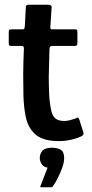

<svg xmlns="http://www.w3.org/2000/svg" viewBox="-20 -596 388 811"><path d="M229 0Q163 0 130.5 -27.5Q98 -55 88 -106Q80 -148 79 -193Q78 -238 78 -284Q78 -314 79 -339Q80 -364 81 -392Q81 -402 72 -402H28Q22 -402 19.5 -404Q17 -406 17 -414V-459Q17 -469 19.5 -470.5Q22 -472 30 -472H75Q82 -472 83 -475.5Q84 -479 85 -487L89 -565Q89 -576 100 -576H186Q190 -576 194.5 -573Q199 -570 198 -565L193 -487Q192 -477 193.5 -474.5Q195 -472 201 -472H295Q304 -472 305.5 -470Q307 -468 307 -458V-415Q307 -407 304.5 -404.5Q302 -402 294 -402H200Q195 -402 192 -399Q189 -396 189 -389Q188 -361 187.5 -332.5Q187 -304 186 -274Q186 -238 187.5 -200Q189 -162 197 -127Q202 -105 215 -95Q228 -85 251 -85Q264 -85 276 -88.5Q288 -92 298 -95Q308 -101 310.5 -99Q313 -97 316 -88L332 -37Q335 -30 330 -25Q325 -20 309 -14Q298 -10 283.5 -6.5Q269 -3 255 -1.5Q241 0 229 0ZM251 72Q251 90 243 112Q235 134 224.5 155Q214 176 204 190Q201 195 195 195Q186 195 175.5 195Q165 195 156 195Q150 195 150 193Q150 191 154 182Q159 170 167 148Q175 126 181 112Q164 110 156 97Q148 84 148 72Q148 53 159.5 40.5Q171 28 199 28Q222 28 236.5 36.5Q251 45 251 72Z"/></svg>

Font: Glory Thin SemiBold
Style: Regular
Weight: 600
Version: Version 1.011